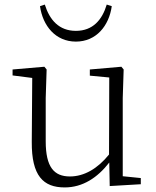

<svg xmlns="http://www.w3.org/2000/svg" viewBox="-20 -806 683 840"><path d="M155 -779C167 -693 223 -624 312 -624C401 -624 457 -693 469 -779L447 -786C427 -719 386 -671 312 -671C238 -671 197 -719 176 -786ZM460 8 596 0V-27L517 -35V-377L521 -502L511 -514L373 -502V-475L458 -467L457 -130C407 -68 348 -34 286 -34C217 -34 180 -74 180 -188V-377L184 -502L174 -514L35 -502V-476L121 -465L119 -185C118 -37 169 14 263 14C342 14 407 -29 458 -95Z"/></svg>

Font: Noto Serif TC ExtraLight
Style: Regular
Weight: 200
Designer: Ryoko NISHIZUKA 西塚涼子 (kana & ideographs); Frank Grießhammer (Latin, Greek & Cyrillic); Wenlong ZHANG 张文龙 (bopomofo); San
Foundry: Adobe
Version: Version 2.001;hotconv 1.1.0;makeotfexe 2.6.0